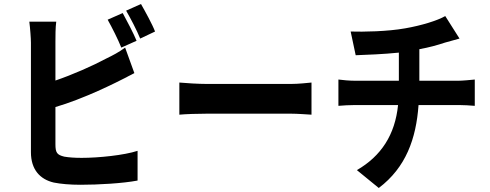

<svg xmlns="http://www.w3.org/2000/svg" viewBox="-20 -876 2440 956"><path d="M752 -719C739 -754 703 -819 682 -856L608 -823C630 -785 661 -726 678 -684L752 -719ZM660 -673C645 -710 611 -774 591 -811L516 -778C538 -739 568 -679 584 -639L660 -673ZM665 23V-125C598 -103 471 -90 387 -90C351 -90 324 -92 300 -96C264 -105 256 -115 256 -158V-343C290 -353 325 -365 359 -378L369 -382C437 -408 502 -438 555 -464C570 -471 590 -481 609 -491L618 -496C629 -501 639 -507 649 -512L603 -639C572 -616 541 -600 512 -586C441 -548 341 -504 256 -475V-667C256 -695 256 -739 260 -768H126C130 -738 134 -684 134 -663V-118C134 -32 179 17 248 33C283 40 329 44 381 44C469 44 592 37 665 23Z M1531 -465C1510 -463 1466 -458 1428 -458H1011C970 -458 902 -462 873 -465V-305C903 -308 966 -310 1011 -310H1428C1462 -310 1512 -306 1531 -305V-465Z M2064 -353H2265C2287 -353 2322 -351 2344 -349V-480C2326 -478 2281 -474 2263 -474H2068V-631C2117 -640 2157 -651 2196 -664C2210 -668 2241 -676 2268 -684L2197 -796C2157 -773 2078 -749 1998 -735C1910 -719 1787 -717 1726 -719L1751 -601C1804 -603 1889 -606 1966 -614V-474H1747C1722 -474 1686 -477 1665 -480V-349C1685 -351 1724 -353 1748 -353H1962C1947 -205 1878 -99 1757 -29L1866 60C2001 -42 2052 -185 2064 -353Z"/></svg>

Font: Glow Sans TC Compressed
Style: Bold
Weight: 700
Width: 2
Designer: Ryoko NISHIZUKA (kana, bopomofo & ideographs); Paul D. Hunt (Latin, Greek & Cyrillic); Sandoll Communications, Soo-young
Version: Version 0.93